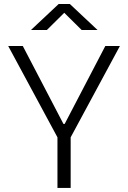

<svg xmlns="http://www.w3.org/2000/svg" viewBox="-20 -918 626 938"><path d="M260.7 0V-247.1L20 -693.4H91.3L290 -312.5H295.9L494.6 -693.4H565.9L325.2 -247.1V0ZM131.3 -771.5 266.6 -898.4H321.3L456.5 -771.5H378.9L293.9 -855.5L209 -771.5Z"/></svg>

Font: Cascadia Code NF Light
Style: Regular
Weight: 300
Monospace: yes
Designer: Aaron Bell
Foundry: Saja Typeworks
Version: Version 2404.023; ttfautohint (v1.8.4)